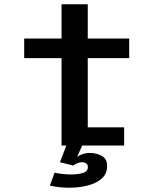

<svg xmlns="http://www.w3.org/2000/svg" viewBox="-20 -680 750 897"><path d="M390 -85H560V0H267.5V-408.5H93V-500H267.5V-660H390V-500H583.5V-408.5H390ZM290 0H364L340.5 52.5Q350 45.5 366 40Q382 34.5 400 34.5Q429.5 34.5 455 48Q480.5 61.5 480.5 95Q480.5 132 455.2 154.2Q430 176.5 389.5 186.8Q349 197 303 197Q255.5 197 213 187L235 127Q276 135 312 135Q345.5 135 368 127.8Q390.5 120.5 390.5 100.5Q390.5 88.5 382.5 83.2Q374.5 78 362 78Q352 78 340 83Q328 88 322.5 93.5L260 78Z"/></svg>

Font: League Mono Medium
Style: Regular
Weight: 500
Width: 6
Designer: Tyler Finck
Foundry: The League of Moveable Type / Tyler Finck
Version: Version 2.300;RELEASE